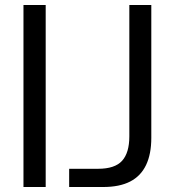

<svg xmlns="http://www.w3.org/2000/svg" viewBox="-20 -749 695 769"><path d="M74 0V-729H163V0ZM257 0V-73H373Q440 -73 469 -105Q498 -137 498 -203V-729H586V-197Q586 -132 565 -88Q544 -44 501.5 -22Q459 0 393 0Z"/></svg>

Font: Mona Sans SemiExpanded
Style: Regular
Weight: 400
Width: 6
Designer: Deni Anggara
Foundry: GitHub
Version: Version 2.000